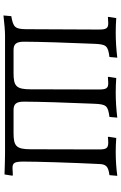

<svg xmlns="http://www.w3.org/2000/svg" viewBox="185 -871 695 1105"><g transform="rotate(90 532.5 -318.5)"><path d="M69 9C113 4 159 0 184 0H865C895 0 950 2 984 3L991 -41L989 -45C970 -44 955 -43 947 -43C918 -43 910 -53 910 -106C910 -185 916 -381 924 -544C926 -583 939 -594 988 -601L992 -646C947 -640 901 -637 854 -637C828 -637 801 -638 774 -640L767 -596L769 -592C781 -593 791 -594 800 -594C834 -594 840 -582 840 -540L839 -147C839 -64 820 -49 746 -49H613C578 -49 565 -65 565 -109C565 -187 571 -375 577 -511C580 -583 587 -592 653 -601L657 -646C608 -640 560 -637 512 -637C485 -637 458 -638 429 -640L422 -596L424 -592C434 -593 450 -594 458 -594C488 -594 495 -583 495 -540L494 -147C494 -64 475 -49 401 -49H268C233 -49 220 -65 220 -109C220 -187 226 -375 232 -511C235 -583 242 -592 308 -601L312 -646C263 -640 215 -637 167 -637C140 -637 113 -638 84 -640L77 -596L79 -592C89 -593 105 -594 113 -594C143 -594 150 -583 150 -540L148 -120C147 -58 137 -47 73 -36Z"/></g></svg>

Font: Alegreya SC
Style: Regular
Weight: 400
Designer: Juan Pablo del Peral
Foundry: Huerta Tipografica
Version: Version 2.007;PS 002.007;hotconv 1.0.88;makeotf.lib2.5.64775